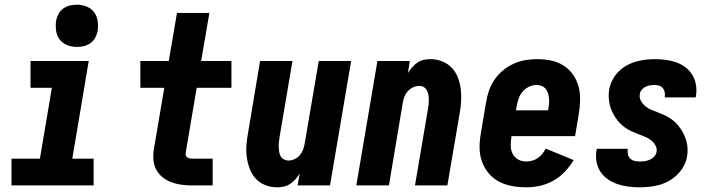

<svg xmlns="http://www.w3.org/2000/svg" viewBox="-20 -790 3040 818"><path d="M29 0V-114H150L201 -416H110V-530H358L288 -114H379V0ZM308 -590Q286 -590 266 -598Q246 -606 234 -622Q222 -638 219 -659Q216 -680 219 -702Q222 -717 229.5 -731Q237 -745 250 -754Q263 -763 278 -766.5Q293 -770 308 -770Q329 -770 349 -762Q369 -754 381 -738Q393 -722 396 -701Q399 -680 396 -658Q393 -643 385.5 -629Q378 -615 365 -606Q352 -597 337 -593.5Q322 -590 308 -590Z M800 0Q776 0 753.5 -3Q731 -6 710.5 -13.5Q690 -21 672.5 -35Q655 -49 645 -68.5Q635 -88 633.5 -111Q632 -134 636 -157L680 -416H578V-530H699L734 -735H872L837 -530H966V-416H818L771 -138Q770 -132 772 -127Q774 -122 778.5 -119Q783 -116 788.5 -115Q794 -114 800 -114H886V0Z M1161 8Q1134 8 1110 -1.5Q1086 -11 1069.5 -29Q1053 -47 1044 -71Q1035 -95 1031.5 -120Q1028 -145 1030 -172Q1032 -199 1037 -225L1088 -530H1226L1171 -206Q1170 -196 1168.5 -185.5Q1167 -175 1167.5 -164Q1168 -153 1169.5 -143Q1171 -133 1175.5 -124.5Q1180 -116 1189 -111Q1198 -106 1208 -106Q1222 -106 1235 -112Q1248 -118 1257 -128.5Q1266 -139 1271 -152Q1276 -165 1278 -178L1338 -530H1476L1386 0H1248L1257 -51Q1249 -38 1239 -26.5Q1229 -15 1216 -6.5Q1203 2 1189 5Q1175 8 1161 8Z M1498 0 1588 -530H1726L1718 -479Q1726 -492 1736 -503.5Q1746 -515 1758.5 -523.5Q1771 -532 1785.5 -535Q1800 -538 1814 -538Q1840 -538 1864 -528.5Q1888 -519 1905 -501Q1922 -483 1931 -459Q1940 -435 1943 -410Q1946 -385 1944.5 -358Q1943 -331 1938 -305L1886 0H1748L1803 -324Q1805 -334 1806 -344.5Q1807 -355 1807 -366Q1807 -377 1805 -387Q1803 -397 1798.5 -405.5Q1794 -414 1785.5 -419Q1777 -424 1766 -424Q1753 -424 1740 -418Q1727 -412 1717.5 -401.5Q1708 -391 1703 -378Q1698 -365 1696 -352L1637 0Z M2222 8Q2199 8 2176 5Q2153 2 2132 -5Q2111 -12 2092.5 -24.5Q2074 -37 2060.5 -53.5Q2047 -70 2038 -90.5Q2029 -111 2025.5 -133Q2022 -155 2023.5 -178.5Q2025 -202 2029 -225L2051 -355Q2055 -380 2063.5 -404.5Q2072 -429 2087.5 -451.5Q2103 -474 2124 -491Q2145 -508 2169.5 -519Q2194 -530 2219.5 -534Q2245 -538 2270 -538Q2299 -538 2328 -532Q2357 -526 2380.5 -511Q2404 -496 2420.5 -473Q2437 -450 2444.5 -422.5Q2452 -395 2451.5 -365Q2451 -335 2446 -305L2430 -210H2159V-207Q2156 -188 2156 -169.5Q2156 -151 2164 -135Q2172 -119 2187.5 -110.5Q2203 -102 2222 -102Q2234 -102 2247 -105.5Q2260 -109 2271 -116.5Q2282 -124 2290.5 -134.5Q2299 -145 2305 -157L2424 -108Q2408 -81 2386 -58Q2364 -35 2337 -20Q2310 -5 2280.5 1.5Q2251 8 2222 8ZM2178 -320H2315L2316 -323Q2318 -335 2319 -346.5Q2320 -358 2319 -369.5Q2318 -381 2315 -391.5Q2312 -402 2305.5 -410.5Q2299 -419 2289 -423.5Q2279 -428 2267 -428Q2250 -428 2234 -420.5Q2218 -413 2206.5 -399.5Q2195 -386 2189.5 -369.5Q2184 -353 2181 -337Z M2705 8Q2681 8 2657 5Q2633 2 2611 -5.5Q2589 -13 2570 -26Q2551 -39 2538.5 -58Q2526 -77 2521.5 -100.5Q2517 -124 2521 -148Q2522 -150 2522 -152Q2522 -154 2523 -156H2655Q2655 -155 2655 -154.5Q2655 -154 2654 -153Q2653 -142 2655.5 -131.5Q2658 -121 2665.5 -114Q2673 -107 2683.5 -104.5Q2694 -102 2705 -102Q2716 -102 2727 -103.5Q2738 -105 2748.5 -109.5Q2759 -114 2767 -122.5Q2775 -131 2777 -142Q2780 -158 2772 -171.5Q2764 -185 2752 -194Q2740 -203 2725.5 -208.5Q2711 -214 2697 -219.5Q2683 -225 2669 -231.5Q2655 -238 2643 -246.5Q2631 -255 2620.5 -266Q2610 -277 2602 -289.5Q2594 -302 2587.5 -315.5Q2581 -329 2577.5 -344.5Q2574 -360 2573.5 -375.5Q2573 -391 2575 -407Q2579 -428 2588.5 -447.5Q2598 -467 2613.5 -483Q2629 -499 2648 -510Q2667 -521 2687.5 -527Q2708 -533 2728.5 -535.5Q2749 -538 2769 -538Q2793 -538 2816.5 -535Q2840 -532 2861 -524.5Q2882 -517 2900 -503.5Q2918 -490 2929.5 -471Q2941 -452 2945 -429Q2949 -406 2945 -382Q2945 -381 2944.5 -379Q2944 -377 2944 -375H2812Q2812 -375 2812 -376Q2812 -377 2812 -377Q2814 -387 2812 -397Q2810 -407 2804 -414.5Q2798 -422 2789 -425Q2780 -428 2769 -428Q2760 -428 2750 -426.5Q2740 -425 2730.5 -420.5Q2721 -416 2714 -407.5Q2707 -399 2706 -389Q2703 -373 2711 -359.5Q2719 -346 2730.5 -336.5Q2742 -327 2756.5 -321.5Q2771 -316 2785 -310.5Q2799 -305 2813 -298.5Q2827 -292 2839 -283.5Q2851 -275 2861.5 -264Q2872 -253 2880.5 -240.5Q2889 -228 2895 -214.5Q2901 -201 2905 -186Q2909 -171 2909.5 -155Q2910 -139 2907 -123Q2902 -91 2881 -63.5Q2860 -36 2830.5 -19.5Q2801 -3 2769 2.5Q2737 8 2705 8Z"/></svg>

Font: iosevka_custom_sans_ss08 Heavy
Style: Italic
Weight: 900
Italic angle: -10°
Designer: Belleve Invis
Foundry: Belleve Invis
Version: Version 10.3.0; ttfautohint (v1.8.3)